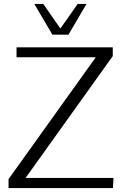

<svg xmlns="http://www.w3.org/2000/svg" viewBox="-20 -955 614 975"><path d="M23.4 0V-45.4L466.3 -664.1H64V-714.8H552.7V-670.4L109.9 -51.3H556.2L553.7 0ZM246.1 -778.8 154.3 -935.1H199.7L286.6 -810.1L374.5 -935.1H419.4L327.6 -778.8Z"/></svg>

Font: Pontano Sans Light
Style: Regular
Weight: 300
Designer: Vernon Adams
Foundry: Vernon Adams
Version: Version 2.001